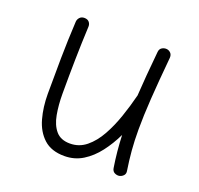

<svg xmlns="http://www.w3.org/2000/svg" viewBox="-101 -626 790 762"><g transform="rotate(20 294.5 -245.0)"><path d="M504.4 -481.9Q494.6 -377.4 489.7 -303.5Q484.9 -229.5 484.9 -172.9Q484.9 -125 488.3 -84.7Q491.7 -44.4 498 -3.9Q500.5 8.3 493.9 15.9Q487.3 23.4 478 25.9Q467.3 28.3 456.8 23.2Q446.3 18.1 444.3 4.4Q439 -28.8 435.8 -61.8Q432.6 -94.7 431.2 -130.4Q410.6 -87.4 383.3 -51.8Q356 -16.1 321.3 5.4Q286.6 26.9 243.7 26.9Q188.5 26.9 156.5 -2.4Q124.5 -31.7 111.3 -79.6Q98.1 -127.4 98.1 -182.6Q98.1 -258.3 99.1 -333Q100.1 -407.7 104.5 -489.3Q105 -499.5 112.3 -507.6Q119.6 -515.6 131.8 -515.6Q145.5 -515.6 152.3 -507.6Q159.2 -499.5 158.7 -488.3Q155.3 -415 154.1 -348.6Q152.8 -282.2 152.8 -203.6Q152.8 -155.3 160.2 -115.2Q167.5 -75.2 188 -51.3Q208.5 -27.3 247.6 -27.3Q286.6 -27.3 316.4 -51.8Q346.2 -76.2 368.4 -116Q390.6 -155.8 406.7 -202.9Q422.9 -250 434.1 -294.9Q434.6 -296.9 435.1 -298.3Q437.5 -338.4 441.4 -385.3Q445.3 -432.1 450.7 -487.3Q451.7 -500.5 460.9 -506.3Q470.2 -512.2 481 -511.2Q490.7 -510.3 498 -502.9Q505.4 -495.6 504.4 -481.9Z"/></g></svg>

Font: Mikhak-FD Light
Style: Regular
Weight: 300
Designer: Amin Abedi
Version: Version 3.2